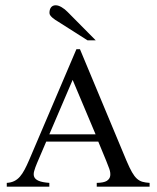

<svg xmlns="http://www.w3.org/2000/svg" viewBox="-20 -700 587 720"><path d="M342.8 0V-14.2Q369.1 -14.6 380.4 -21.7Q391.6 -28.8 393.3 -40.5Q395 -52.2 389.9 -66.9Q384.8 -81.5 378.4 -96.7L348.6 -168.9H153.3L119.1 -88.9Q111.8 -71.8 108.2 -58.6Q104.5 -45.4 108.4 -36.4Q112.3 -27.3 125.5 -21.7Q138.7 -16.1 165 -14.2V0H5.4V-14.2Q21.5 -15.1 33.4 -21Q45.4 -26.9 54.7 -37.6Q64 -48.3 72.3 -64Q80.6 -79.6 89.4 -100.1L266.6 -515.6H279.8L454.6 -96.7Q465.8 -70.3 474.9 -54.4Q483.9 -38.6 493.4 -30Q502.9 -21.5 514.2 -18.3Q525.4 -15.1 541 -14.2V0ZM252.4 -400.4 165 -196.3H338.4ZM308.1 -548.8 198.2 -618.7Q193.4 -621.6 187.7 -625.2Q182.1 -628.9 177.2 -633.1Q172.4 -637.2 168.9 -641.8Q165.5 -646.5 165.5 -651.4Q165.5 -665 171.6 -672.6Q177.7 -680.2 189 -680.2Q198.7 -680.2 210.9 -673.1Q223.1 -666 233.4 -655.3L338.9 -548.8Z"/></svg>

Font: Surma
Style: Regular
Weight: 400
Designer: Sue Lloyd-Williams
Foundry: Sylheti Translation And Research
Version: Version 3.000